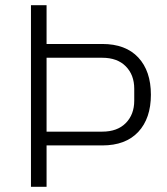

<svg xmlns="http://www.w3.org/2000/svg" viewBox="-20 -718 641 738"><path d="M159 0H99V-698H159V-549H373Q463 -549 511.5 -497Q560 -445 560 -354Q560 -263 511.5 -211Q463 -159 373 -159H159ZM159 -496V-212H373Q431 -212 463.5 -245Q496 -278 496 -331V-377Q496 -430 463.5 -463Q431 -496 373 -496Z"/></svg>

Font: IBM Plex Sans Light
Style: Regular
Weight: 300
Designer: Mike Abbink, Paul van der Laan, Pieter van Rosmalen
Foundry: Bold Monday
Version: Version 3.0